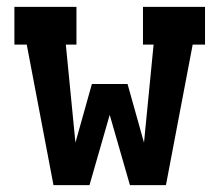

<svg xmlns="http://www.w3.org/2000/svg" viewBox="-20 -540 640 560"><path d="M136 0 58 -410H22V-520H203V-410H172L200 -124L248 -295H352L400 -124L428 -410H397V-520H578V-410H542L464 0H359L300 -205L241 0Z"/></svg>

Font: Iosevka HT Extrabold Extended
Style: Regular
Weight: 800
Width: 7
Monospace: yes
Designer: Belleve Invis
Foundry: Belleve Invis
Version: Version 32.3.0; ttfautohint (v1.8.4)